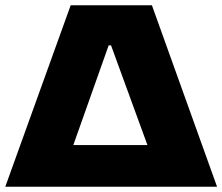

<svg xmlns="http://www.w3.org/2000/svg" viewBox="-20 -708 843 728"><path d="M0 0 248 -688H556L803 0ZM258 -158H539L401 -536H392Z"/></svg>

Font: Saira Expanded ExtraBold
Style: Regular
Weight: 800
Width: 7
Designer: Hector Gatti with collaboration of the Omnibus-Type team
Foundry: Omnibus-Type
Version: Version 1.101